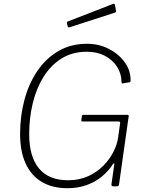

<svg xmlns="http://www.w3.org/2000/svg" viewBox="-20 -983 770 1013"><path d="M336 10Q256 10 200 -23.5Q144 -57 115 -121Q86 -185 86 -276Q86 -369 108.5 -454.5Q131 -540 176 -607Q221 -674 287 -713Q353 -752 440 -752Q502 -752 554.5 -725Q607 -698 638.5 -654Q670 -610 669 -557Q669 -550 664 -549L627 -543Q623 -542 622 -544.5Q621 -547 621 -553Q620 -597 596.5 -632.5Q573 -668 532.5 -689Q492 -710 439 -710Q361 -710 304 -674Q247 -638 209 -576.5Q171 -515 152.5 -437Q134 -359 134 -275Q134 -157 185.5 -94.5Q237 -32 339 -32Q399 -32 445.5 -53.5Q492 -75 525.5 -109Q559 -143 578.5 -182Q598 -221 603 -256L614 -334Q615 -342 605 -342H416Q408 -342 409 -349L412 -372Q413 -377 417 -377H653Q656 -377 658 -375Q660 -373 659 -370L608 -10Q607 0 596 0H579Q567 0 568 -10L583 -116Q584 -121 581.5 -121Q579 -121 575 -116Q553 -81 518 -52Q483 -23 437 -6.5Q391 10 336 10ZM586 -959 592 -927Q593 -923 592 -920.5Q591 -918 585 -916L347 -839Q343 -838 340 -839.5Q337 -841 337 -845L333 -860Q332 -868 336 -869L578 -963Q580 -964 583 -962.5Q586 -961 586 -959Z"/></svg>

Font: Libre Franklin Thin Thin
Style: Italic
Weight: 250
Italic angle: -8°
Version: Version 3.000